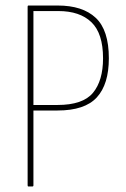

<svg xmlns="http://www.w3.org/2000/svg" viewBox="-20 -675 455 695"><path d="M83 0Q80 0 80 -4V-651Q80 -655 83 -655H189Q279 -655 326.5 -610.5Q374 -566 374 -464Q374 -370 330.5 -322.5Q287 -275 188 -275H101V-4Q101 0 97 0ZM101 -295H188Q280 -295 316.5 -339Q353 -383 353 -464Q353 -554 311 -594.5Q269 -635 191 -635H101Z"/></svg>

Font: Sofia Sans Condensed Thin
Style: Regular
Weight: 250
Version: Version 4.100